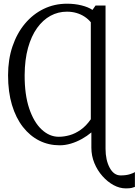

<svg xmlns="http://www.w3.org/2000/svg" viewBox="-20 -773 748 1036"><path d="M659 243.5Q625.5 243.5 592.8 225.8Q560 208 532.8 177.2Q505.5 146.5 489.2 107Q473 67.5 473 24V-58.5Q450 -39 421.2 -23Q392.5 -7 362 2Q331.5 11 302 11Q242.5 11 192 -14.2Q141.5 -39.5 103.5 -88.2Q65.5 -137 44.5 -207Q23.5 -277 23.5 -367Q23.5 -452 47.5 -523Q71.5 -594 114.8 -645.5Q158 -697 215.8 -725Q273.5 -753 342 -753Q383 -753 419.5 -744Q456 -735 479 -719.5L495.5 -743H549.5V30Q549.5 90.5 571.8 132Q594 173.5 631 173.5Q660.5 173.5 681 167Q701.5 160.5 708 155.5V235.5Q701 238.5 690.2 241Q679.5 243.5 659 243.5ZM297 -35Q325.5 -35 355.8 -43.5Q386 -52 415.5 -72.8Q445 -93.5 470 -129.5V-653Q455.5 -670.5 436 -683.2Q416.5 -696 392.5 -703Q368.5 -710 341 -710Q293.5 -710 252.5 -687.8Q211.5 -665.5 180.2 -622Q149 -578.5 131.2 -514.8Q113.5 -451 113 -368Q112.5 -262.5 137.5 -188Q162.5 -113.5 204.8 -74.2Q247 -35 297 -35Z"/></svg>

Font: Merriweather 24pt SemiCondensed Light
Style: Regular
Weight: 300
Width: 4
Designer: Eben Sorkin
Foundry: Eben Sorkin
Version: Version 2.100